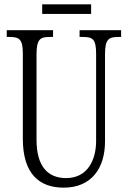

<svg xmlns="http://www.w3.org/2000/svg" viewBox="-20 -853 589 883"><path d="M174 -789H399V-833H174ZM273 10C401 10 463 -80 463 -203V-604C463 -673 480 -683 524 -683H537V-714H346V-683H362C406 -683 422 -673 422 -606V-205C422 -116 382 -34 284 -34C203 -34 148 -84 148 -210V-603C148 -673 165 -683 208 -683H224V-714H11V-683H25C68 -683 85 -673 85 -607V-215C85 -54 160 10 273 10Z"/></svg>

Font: Noto Serif Tamil ExtraCondensed Light
Style: Italic
Weight: 300
Width: 2
Italic angle: -12°
Designer: Indian Type Foundry, Tom Grace, and the Monotype Design Team
Foundry: Monotype Imaging Inc.
Version: Version 2.003